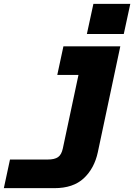

<svg xmlns="http://www.w3.org/2000/svg" viewBox="-48 -801 718 999"><path d="M578 -560 461 -9Q443 75 388 126.5Q333 178 235 178H-28L4 29H201Q236 29 254 16.5Q272 4 279 -29L392 -560ZM250 -411 282 -560H445L413 -411ZM404 -624 438 -781H630L596 -624Z"/></svg>

Font: Azeret Mono Thin ExtraBold
Style: Italic
Weight: 800
Italic angle: -12°
Version: Version 1.002